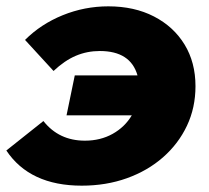

<svg xmlns="http://www.w3.org/2000/svg" viewBox="-37 -574 661 606"><path d="M173 -210 199 -336H397Q375 -413 278 -413Q238 -413 202.5 -398Q167 -383 132 -350L42 -448Q92 -498 161 -526Q230 -554 305 -554Q387 -554 449 -522Q511 -490 545.5 -433.5Q580 -377 580 -302Q580 -234 553 -177Q526 -120 477.5 -77.5Q429 -35 363.5 -11.5Q298 12 221 12Q57 12 -17 -99L100 -192Q149 -130 231 -130Q280 -130 318.5 -151.5Q357 -173 379 -210Z"/></svg>

Font: Montserrat ExtraBold
Style: Italic
Weight: 800
Italic angle: -11.3°
Designer: Julieta Ulanovsky
Foundry: Julieta Ulanovsky
Version: Version 9.000; ttfautohint (v1.8.4.7-5d5b)